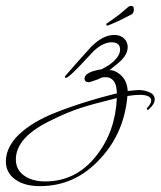

<svg xmlns="http://www.w3.org/2000/svg" viewBox="-224 -327 547 654"><path d="M-88 307Q-140 307 -171 285Q-204 262 -204 223Q-204 182 -171 143Q-151 121 -121.5 101Q-92 81 -53 64Q-5 44 52 25.5Q109 7 174 -9Q174 -31 167 -45Q157 -64 136 -64Q127 -64 123 -63Q110 -56 84 -48Q83 -48 81.5 -47.5Q80 -47 79 -47Q64 -47 64 -59Q64 -82 122 -91Q136 -98 146.5 -105Q157 -112 164 -119Q185 -139 185 -158Q185 -183 156 -183Q128 -183 96 -154L48 -103Q9 -62 1 -62Q-3 -62 -3 -64Q-3 -68 5 -76Q17 -90 37 -112.5Q57 -135 85 -166Q126 -208 165 -208Q186 -208 198.5 -196Q211 -184 211 -167Q211 -140 181 -114L149 -88Q165 -89 183 -75Q209 -55 211 -17Q244 -21 257 -20Q303 -14 303 11Q303 28 284 44Q283 47 279 47Q276 47 276 44Q276 40 279 39Q291 25 291 16Q291 -4 251 -4Q244 -4 233.5 -3Q223 -2 210 0Q199 126 118 213Q33 307 -88 307ZM-70 291Q37 291 106 201Q169 120 174 7Q82 30 53 40Q31 47 6.5 57Q-18 67 -46 81Q-170 139 -170 216Q-170 251 -142 271Q-114 291 -70 291ZM142 -240Q138 -240 138 -242Q138 -247 141 -248Q168 -266 181.5 -277Q195 -288 209 -300Q216 -307 223 -307Q232 -307 232 -295Q232 -285 226 -279Q207 -269 192 -261.5Q177 -254 151 -243Q145 -240 142 -240Z"/></svg>

Font: Passions Conflict
Style: Regular
Weight: 400
Designer: Robert E. Leuschke
Foundry: Robert E. Leuschke
Version: Version 1.010; ttfautohint (v1.8.3)